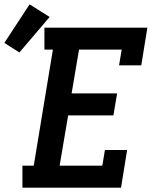

<svg xmlns="http://www.w3.org/2000/svg" viewBox="-99 -862 719 882"><path d="M4 0V-101H56L144 -634H105V-735H578L550 -562H448L460 -634H264L230 -433H439L422 -332H214L175 -101H371L383 -173H485L457 0ZM-10 -621 -79 -665 37 -842 129 -784Z"/></svg>

Font: Iosevka Curly Slab Extended
Style: Bold Italic
Weight: 700
Width: 7
Italic angle: -9°
Monospace: yes
Designer: Belleve Invis
Foundry: Belleve Invis
Version: Version 11.0.0; ttfautohint (v1.8.3)